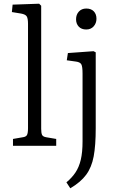

<svg xmlns="http://www.w3.org/2000/svg" viewBox="-20 -786 629 1035"><path d="M50 0V-37L102 -46Q119 -48 125 -57.5Q131 -67 131 -96V-657Q131 -688 123.5 -698.5Q116 -709 93 -713L44 -721L48 -761L191 -766L202 -755V-92Q202 -70 206.5 -59.5Q211 -49 230 -46L283 -37V0ZM445 -627Q419 -627 404.5 -642.5Q390 -658 390 -682Q390 -707 405 -723.5Q420 -740 445 -740Q471 -740 485.5 -725Q500 -710 500 -685Q500 -661 485 -644Q470 -627 445 -627ZM359 229 338 197Q368 172 387 143.5Q406 115 415.5 75Q425 35 425 -24V-389Q425 -427 418.5 -439Q412 -451 390 -454L340 -461L346 -500L484 -510L496 -504V-94Q496 -2 485 57Q474 116 444.5 156Q415 196 359 229Z"/></svg>

Font: Literata 12pt Light
Style: Regular
Weight: 300
Designer: Latin by Veronika Burian and Jose Scaglione. Greek by Irene Vlachou. Cyrillic by Vera Evstafieva.
Foundry: TypeTogether
Version: Version 3.002